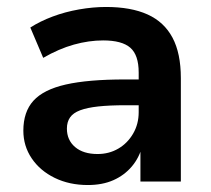

<svg xmlns="http://www.w3.org/2000/svg" viewBox="-20 -521 605 551"><path d="M232 10Q179 10 137 -10.5Q95 -31 71 -66.5Q47 -102 47 -146Q47 -200 76 -232Q105 -264 169 -278.5Q233 -293 339 -293H393V-219H341Q294 -219 262 -215.5Q230 -212 210 -204.5Q190 -197 181 -184Q172 -171 172 -152Q172 -119 195.5 -99Q219 -79 260 -79Q293 -79 319.5 -94.5Q346 -110 362 -137.5Q378 -165 378 -199V-313Q378 -363 354 -384Q330 -405 276 -405Q235 -405 192 -393Q149 -381 104 -355L67 -442Q95 -460 131 -473.5Q167 -487 207 -494Q247 -501 284 -501Q356 -501 403.5 -479.5Q451 -458 475 -413Q499 -368 499 -297V0H383V-104H389Q380 -69 358.5 -43.5Q337 -18 305.5 -4Q274 10 232 10Z"/></svg>

Font: Nunito Sans 11pt
Style: Bold
Weight: 700
Version: Version 3.101;gftools[0.9.27]